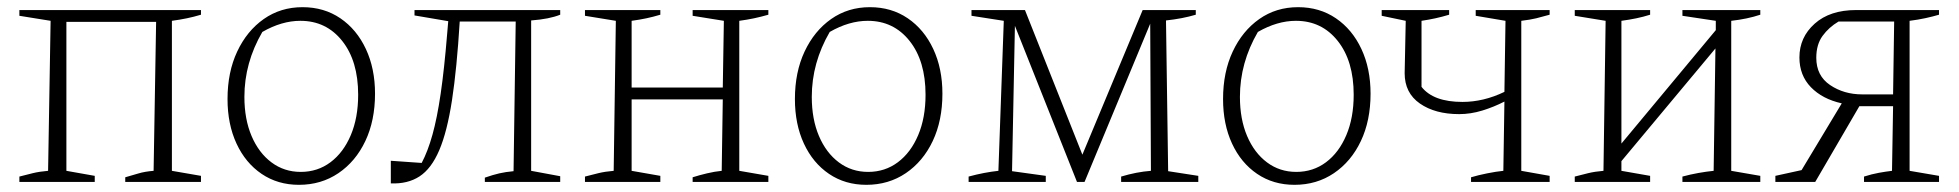

<svg xmlns="http://www.w3.org/2000/svg" viewBox="-20 -507 5458 535"><path d="M34 0V-15Q53 -20 71.5 -24.5Q90 -29 114 -31L121 -449L34 -463V-479H540V-466Q520 -460 500.5 -456Q481 -452 459 -449V-31L540 -17V0H329V-13Q347 -18 365 -23.5Q383 -29 408 -31L415 -446H165V-31L244 -17V0Z M813 8Q754 8 709 -22.5Q664 -53 639 -107Q614 -161 614 -231Q614 -306 641 -363.5Q668 -421 715 -454Q762 -487 823 -487Q883 -487 928.5 -456Q974 -425 999.5 -370.5Q1025 -316 1025 -246Q1025 -171 998 -114Q971 -57 923 -24.5Q875 8 813 8ZM818 -28Q865 -28 901 -55Q937 -82 957.5 -130.5Q978 -179 978 -243Q978 -337 933.5 -393Q889 -449 817 -449Q765 -449 711 -418Q661 -332 661 -237Q661 -175 681 -128Q701 -81 736.5 -54.5Q772 -28 818 -28Z M1069 4V-59L1155 -53Q1172 -85 1185 -131.5Q1198 -178 1208 -246.5Q1218 -315 1226 -413L1229 -448L1135 -464V-479H1541V-466Q1526 -460 1506 -456Q1486 -452 1460 -450V-31L1541 -16V0H1331V-12Q1354 -20 1371.5 -24Q1389 -28 1411 -30L1417 -447H1261Q1253 -316 1239.5 -228Q1226 -140 1204 -88.5Q1182 -37 1149 -15.5Q1116 6 1069 4Z M1610 0V-15Q1629 -20 1647.5 -24.5Q1666 -29 1690 -31L1696 -449L1610 -463V-479H1820V-466Q1800 -460 1781 -456Q1762 -452 1740 -449V-263H1994L1997 -449L1910 -463V-479H2121V-466Q2100 -460 2081 -456Q2062 -452 2040 -449V-31L2121 -17V0H1910V-13Q1929 -19 1950 -24Q1971 -29 1991 -31L1994 -230H1740V-31L1820 -17V0Z M2394 8Q2335 8 2290 -22.5Q2245 -53 2220 -107Q2195 -161 2195 -231Q2195 -306 2222 -363.5Q2249 -421 2296 -454Q2343 -487 2404 -487Q2464 -487 2509.5 -456Q2555 -425 2580.5 -370.5Q2606 -316 2606 -246Q2606 -171 2579 -114Q2552 -57 2504 -24.5Q2456 8 2394 8ZM2399 -28Q2446 -28 2482 -55Q2518 -82 2538.5 -130.5Q2559 -179 2559 -243Q2559 -337 2514.5 -393Q2470 -449 2398 -449Q2346 -449 2292 -418Q2242 -332 2242 -237Q2242 -175 2262 -128Q2282 -81 2317.5 -54.5Q2353 -28 2399 -28Z M3235 -30 3319 -17V0H3104V-15Q3147 -28 3187 -31L3185 -441L3002 0H2981L2808 -435L2800 -30L2894 -17V0H2679V-15Q2701 -21 2722 -25Q2743 -29 2762 -31L2777 -449L2687 -463V-479H2836L2996 -76L3164 -479H3312V-466Q3275 -455 3229 -450Z M3587 8Q3528 8 3483 -22.5Q3438 -53 3413 -107Q3388 -161 3388 -231Q3388 -306 3415 -363.5Q3442 -421 3489 -454Q3536 -487 3597 -487Q3657 -487 3702.5 -456Q3748 -425 3773.5 -370.5Q3799 -316 3799 -246Q3799 -171 3772 -114Q3745 -57 3697 -24.5Q3649 8 3587 8ZM3592 -28Q3639 -28 3675 -55Q3711 -82 3731.5 -130.5Q3752 -179 3752 -243Q3752 -337 3707.5 -393Q3663 -449 3591 -449Q3539 -449 3485 -418Q3435 -332 3435 -237Q3435 -175 3455 -128Q3475 -81 3510.5 -54.5Q3546 -28 3592 -28Z M4079 0V-13Q4099 -19 4124 -24Q4149 -29 4169 -31L4172 -224Q4143 -209 4110.5 -199Q4078 -189 4046 -189Q3979 -189 3936.5 -218.5Q3894 -248 3894 -303L3897 -449L3830 -463V-479H4018V-466Q3998 -460 3979.5 -456Q3961 -452 3941 -449V-265Q3974 -223 4055 -223Q4114 -223 4172 -251L4175 -449L4092 -463V-479H4298V-466Q4277 -460 4260.5 -456Q4244 -452 4219 -449V-31L4298 -17V0Z M4368 0V-15Q4387 -20 4405.5 -24.5Q4424 -29 4448 -31L4454 -449L4368 -463V-479H4578V-466Q4559 -460 4539.5 -456Q4520 -452 4498 -449V-107L4761 -423V-449L4668 -463V-479H4885V-466Q4849 -454 4804 -449V-31L4885 -17V0H4668V-15Q4690 -21 4712.5 -25Q4735 -29 4755 -31L4760 -372L4498 -58V-31L4578 -17V0Z M4927 0V-17L5000 -33L5112 -219Q5058 -231 5026 -264Q4994 -297 4994 -347Q4994 -403 5036.5 -441Q5079 -479 5152 -479H5383V-466Q5366 -461 5345.5 -456.5Q5325 -452 5301 -449V-31L5383 -17V0H5174V-15Q5196 -22 5215.5 -25.5Q5235 -29 5252 -31L5255 -211H5161L5038 0ZM5169 -244H5255L5258 -447H5103Q5076 -431 5058.5 -407Q5041 -383 5041 -346Q5041 -296 5079.5 -270Q5118 -244 5169 -244Z"/></svg>

Font: Piazzolla ExtraLight
Style: Regular
Weight: 200
Designer: Juan Pablo del Peral
Foundry: Huerta Tipografica
Version: Version 1.330